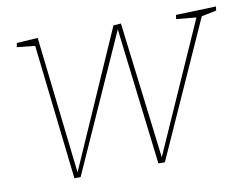

<svg xmlns="http://www.w3.org/2000/svg" viewBox="-63 -612 902 700"><g transform="rotate(-10 388.0 -261.5)"><path d="M627 -520 776 -525 774 -510 719 -499 494 2H470L409 -505L182 2H159L102 -498L35 -505L38 -520L116 -525L174 -17L396 -522L424 -524L486 -18L699 -498L625 -505Z"/></g></svg>

Font: Bitter Pro Thin
Style: Italic
Weight: 250
Italic angle: -9°
Designer: Sol Matas, and Bitter project Authors
Foundry: Sol Matas
Version: Version 1.010